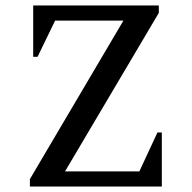

<svg xmlns="http://www.w3.org/2000/svg" viewBox="-20 -680 699 700"><path d="M89 0V-27L430 -605H181L117 -473H101V-660H559V-633L217 -55H488L554 -197H570V0Z"/></svg>

Font: Spectral Medium
Style: Regular
Weight: 500
Designer: Jean-Baptiste Levee
Foundry: Production Type
Version: Version 2.001